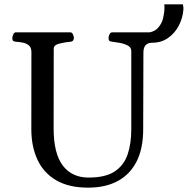

<svg xmlns="http://www.w3.org/2000/svg" viewBox="-20 -840 855 874"><path d="M639.2 -690.4Q678.2 -691.4 697.3 -711.2Q716.3 -731 722.4 -757.1Q728.5 -783.2 728.5 -802.7Q728.5 -808.1 728.5 -812.5Q728.5 -816.9 728 -820.3H812.5Q813.5 -814 814.5 -808.3Q815.4 -802.7 814.9 -797.4Q812.5 -759.8 794.7 -724.9Q776.9 -689.9 745.8 -667.7Q714.8 -645.5 672.9 -645.5ZM632.8 -600.6 631.8 -252Q631.8 -163.6 601.6 -104.5Q571.3 -45.4 515.4 -15.6Q459.5 14.2 381.3 14.2Q293 14.2 235.6 -19.5Q178.2 -53.2 150.4 -113.3Q122.6 -173.3 122.6 -252L123 -602.5Q123 -623.5 111.8 -633.1Q100.6 -642.6 84.7 -645.8Q68.8 -648.9 53.7 -649.9Q43.5 -650.9 39.8 -654.1Q36.1 -657.2 36.1 -668Q36.1 -673.3 40.3 -683.1Q44.4 -692.9 52.7 -692.9H299.8Q308.1 -692.9 312.3 -683.1Q316.4 -673.3 316.4 -668Q316.4 -651.4 300.3 -649.9Q274.9 -647.9 249.8 -641.4Q224.6 -634.8 224.6 -618.7L224.1 -255.9Q224.1 -141.6 265.6 -86.7Q307.1 -31.7 383.3 -31.7Q460.4 -31.7 502.4 -59.8Q544.4 -87.9 561 -137.2Q577.6 -186.5 577.6 -251V-607.4Q577.6 -624 561.8 -632.6Q545.9 -641.1 525.6 -644.8Q505.4 -648.4 491.7 -649.9Q481.4 -650.9 477.8 -654.1Q474.1 -657.2 474.1 -668Q474.1 -673.3 478.3 -683.1Q482.4 -692.9 490.7 -692.9H717.8Q726.1 -692.9 727.1 -686.8Q728 -680.7 728 -675.3Q728 -670.4 716.8 -663.3Q705.6 -656.2 692.4 -650.9Q679.2 -645.5 672.9 -645.5Q632.8 -645.5 632.8 -600.6Z"/></svg>

Font: Gelasio
Style: Regular
Weight: 400
Designer: Eben Sorkin
Foundry: Eben Sorkin
Version: Version 1.008